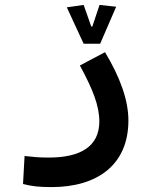

<svg xmlns="http://www.w3.org/2000/svg" viewBox="-20 -534 626 790"><path d="M192.4 235.8C382.3 235.8 508.3 142.6 508.3 -38.1C508.3 -122.1 474.1 -216.3 412.1 -319.3L308.6 -264.6C362.3 -166 388.7 -98.1 388.7 -34.2C388.7 68.4 311.5 114.3 180.7 114.3C138.7 114.3 118.2 111.8 81.1 107.9L74.7 223.1C110.8 232.4 140.1 235.8 192.4 235.8ZM324.2 -354H392.1L458 -506.3L389.6 -513.7L359.9 -424.8H355.5L324.2 -513.7L254.9 -503.9Z"/></svg>

Font: Cascadia Code PL SemiBold
Style: Regular
Weight: 600
Monospace: yes
Designer: Aaron Bell
Foundry: Saja Typeworks
Version: Version 2404.023